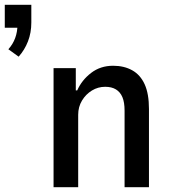

<svg xmlns="http://www.w3.org/2000/svg" viewBox="-101 -783 719 803"><path d="M-23 -546 -66 -577Q-47 -598 -37.5 -624Q-28 -650 -28 -679L-14 -667H-81V-763H30V-689Q30 -646 16 -610Q2 -574 -23 -546ZM123 0V-498H216V-405H222Q241 -448 280 -478Q319 -508 372 -508Q418 -508 452 -489Q486 -470 504 -430.5Q522 -391 522 -327V0H420V-320Q420 -355 411 -376.5Q402 -398 384 -409Q366 -420 339 -420Q309 -420 283.5 -404.5Q258 -389 242 -362.5Q226 -336 226 -303V0Z"/></svg>

Font: Nunito Sans 7pt Condensed SemiBold
Style: Regular
Weight: 600
Width: 3
Designer: Vernon Adams
Foundry: Vernon Adams
Version: Version 3.101;gftools[0.9.27]